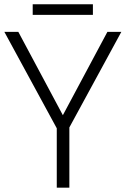

<svg xmlns="http://www.w3.org/2000/svg" viewBox="-20 -860 576 880"><path d="M64 -713.9H0L240.2 -272V0H297.9V-275.9L536.1 -713.9H472.2L268.1 -332ZM129.9 -840.3V-792H405.8V-840.3Z"/></svg>

Font: Noto Reveo Sans
Style: Regular
Weight: 300
Designer: Monotype Design Team
Foundry: Monotype Imaging Inc.
Version: Version 2.007